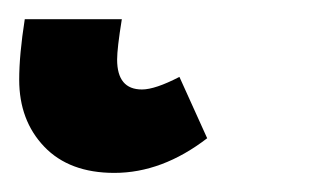

<svg xmlns="http://www.w3.org/2000/svg" viewBox="-39 22 326 200"><path d="M80.1 202.1Q33.2 202.1 7.1 174.8Q-19 147.5 -19 105Q-19 79.1 -13.2 42H87.9Q83 72.3 83 84Q83 115.2 108.9 115.2Q122.6 115.2 147.9 102.1L176.8 166Q129.9 202.1 80.1 202.1Z"/></svg>

Font: Fira Sans Compressed
Style: Bold Italic
Weight: 700
Width: 3
Italic angle: -8°
Designer: Carrois Corporate & Edenspiekermann AG
Foundry: Carrois Corporate GbR & Edenspiekermann AG
Version: Version 4.203;PS 004.203;hotconv 1.0.88;makeotf.lib2.5.64775